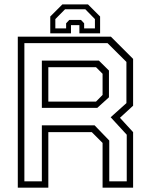

<svg xmlns="http://www.w3.org/2000/svg" viewBox="-20 -870 694 890"><path d="M62.5 0V-700H494L597 -597V-380L536 -324L597 -257.5V0H455.5V-207.5L405.5 -257.5H204V0ZM93 -29.5H174V-289H418.5L486.5 -218.5V-29.5H567.5V-245.5L493 -326.5L566 -392V-583L478.5 -670H93ZM204 -399H425L455.5 -430V-528L425 -558.5H204ZM174 -370V-589H438.5L485 -543V-419L431 -370ZM388 -849.5 444 -793.5V-715.5H348V-753.5H309V-715.5H213V-793.5L269 -849.5ZM375.5 -827H281.5L236.5 -781.5V-738.5H286.5V-762L301 -777.5H355.5L370 -762V-738.5H420V-781.5Z"/></svg>

Font: Tourney Thin Light
Style: Regular
Weight: 300
Version: Version 1.015